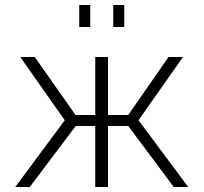

<svg xmlns="http://www.w3.org/2000/svg" viewBox="-20 -748 814 768"><path d="M297 -640V-728H341V-640ZM433 -640V-728H477V-640ZM41 0 239 -267 61 -520H119L282 -288H361V-520H412V-288H493L654 -520H712L534 -267L733 0H675L493 -244H412V0H361V-244H283L99 0Z"/></svg>

Font: Raleway-v4020 Light
Style: Regular
Weight: 300
Designer: Matt McInerney, Pablo Impallari, Rodrigo Fuenzalida
Foundry: Matt McInerney, Pablo Impallari, Rodrigo Fuenzalida
Version: Version 4.020;PS 004.020;hotconv 1.0.88;makeotf.lib2.5.64775